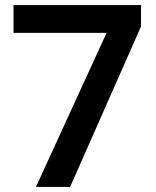

<svg xmlns="http://www.w3.org/2000/svg" viewBox="-20 -799 612 753"><path d="M121 -66H255L533 -695V-779H33V-670H398Z"/></svg>

Font: Noto Sans Malayalam UI SemiBold
Style: Regular
Weight: 600
Designer: Jelle Bosma - Monotype Design Team
Foundry: Monotype Imaging Inc.
Version: Version 2.104